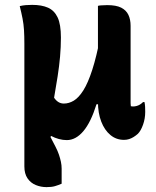

<svg xmlns="http://www.w3.org/2000/svg" viewBox="-20 -564 640 788"><path d="M112 -544Q151 -544 177 -532.5Q203 -521 216.5 -492.5Q230 -464 230 -410Q230 -371 226.5 -331.5Q223 -292 216.5 -250.5Q210 -209 202 -163Q210 -151 220 -145Q230 -139 242 -139Q263 -139 283 -151Q303 -163 322 -193Q341 -223 358.5 -277Q376 -331 392 -414V-136H376Q353 -62 322 -25.5Q291 11 254 11Q238 11 221.5 6.5Q205 2 190 -6L187 -2Q199 21 208 38.5Q217 56 222 71Q227 86 230 100Q233 114 233 128Q233 153 233 166Q233 179 233 190Q219 196 205.5 200Q192 204 171 204Q148 204 127 195.5Q106 187 93 168Q80 149 80 119Q80 56 80 -7Q80 -70 80 -133Q80 -196 80 -259Q80 -322 80 -385Q80 -416 78.5 -440.5Q77 -465 72.5 -488Q68 -511 61 -539Q74 -542 86 -543Q98 -544 112 -544ZM382 -540Q390 -542 396 -542Q402 -542 408 -542.5Q414 -543 420 -543Q457 -543 477.5 -532.5Q498 -522 507 -503Q516 -484 516 -458Q516 -407 516 -356Q516 -305 516 -254.5Q516 -204 516 -153Q516 -146 516 -140Q516 -134 517 -128Q519 -128 521 -127.5Q523 -127 526 -127Q533 -127 540.5 -129Q548 -131 554.5 -135Q561 -139 567 -145H573Q575 -136 575.5 -125.5Q576 -115 576 -105Q576 -77 567 -52Q558 -27 546 -15Q537 -7 528 -1.5Q519 4 509.5 7Q500 10 489 10Q457 10 433 -10Q409 -30 395.5 -65Q382 -100 382 -146Q382 -196 382 -245Q382 -294 382 -343Q382 -392 382 -441Q382 -490 382 -540Z"/></svg>

Font: Recursive Casual
Style: Bold
Weight: 700
Version: Version 1.085